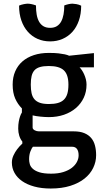

<svg xmlns="http://www.w3.org/2000/svg" viewBox="-20 -806 581 1066"><path d="M104 -20Q92.8 -33.7 86.9 -52.5Q81.1 -71.3 81.1 -91.8Q81.1 -114.3 84.2 -131.1Q87.4 -147.9 91.3 -159.2Q95.7 -172.4 101.6 -181.6V-204.1Q78.1 -227.5 64.2 -259.3Q50.3 -291 50.3 -336.4Q50.3 -377.4 64.5 -409.9Q78.6 -442.4 104.7 -465.1Q130.9 -487.8 168 -500Q205.1 -512.2 251 -512.2H251.5Q283.7 -512.2 304.9 -509.8Q326.2 -507.3 339.4 -504.4Q355 -501 363.8 -496.6L501.5 -511.2V-432.1H421.9Q428.2 -425.8 435.1 -415.5Q441.9 -405.3 447.5 -392.6Q453.1 -379.9 456.8 -365.5Q460.4 -351.1 460.4 -336.4Q460.4 -295.9 444.8 -262.9Q429.2 -230 401.4 -206.1Q373.5 -182.1 335.2 -168.9Q296.9 -155.8 251.5 -155.8H251Q240.7 -155.8 229 -156.5Q217.3 -157.2 205.1 -158.4Q192.9 -159.7 181.6 -161.4Q170.4 -163.1 161.1 -165.5V-98.1Q161.1 -92.8 164.6 -88.9Q168 -85 173.1 -82.3Q178.2 -79.6 184.6 -78.1Q190.9 -76.7 196.8 -76.7H389.6Q424.3 -76.7 448 -66.9Q471.7 -57.1 486.3 -39.8Q501 -22.5 507.3 2Q513.7 26.4 513.7 55.7Q513.7 92.8 497.3 126.5Q481 160.2 449.2 185.5Q417.5 210.9 370.4 225.8Q323.2 240.7 261.7 240.7H261.2Q210.4 240.7 170.4 229.7Q130.4 218.8 102.8 199.5Q75.2 180.2 60.5 153.8Q45.9 127.4 45.9 96.7Q45.9 76.2 54.7 57.1Q63.5 38.1 74.7 23.4Q87.4 6.3 104 -8.8ZM251.5 -228.5Q280.3 -228.5 300.8 -234.1Q321.3 -239.7 334.5 -252.4Q347.7 -265.1 353.8 -285.6Q359.9 -306.2 359.9 -336.4Q359.9 -391.6 334.5 -415.5Q309.1 -439.5 251.5 -439.5H251Q221.7 -439.5 202.1 -433.8Q182.6 -428.2 171.4 -415.8Q160.2 -403.3 155.5 -383.8Q150.9 -364.3 150.9 -336.4Q150.9 -309.1 155.3 -288.8Q159.7 -268.6 171.1 -255.1Q182.6 -241.7 201.9 -235.1Q221.2 -228.5 251 -228.5ZM141.6 78.6Q141.6 91.3 145.5 105.5Q149.4 119.6 162.4 131.3Q175.3 143.1 199.2 150.6Q223.1 158.2 263.7 158.2H264.2Q302.7 158.2 331.5 149.2Q360.4 140.1 379.2 125.5Q397.9 110.8 407.2 92.8Q416.5 74.7 416.5 56.6Q416.5 33.7 407.5 21.2Q398.4 8.8 380.9 8.8H162.6Q156.7 15.1 149.2 33.7Q141.6 52.2 141.6 78.6ZM258.3 -576.2Q220.2 -576.2 188.7 -590.1Q157.2 -604 134.3 -629.9Q111.3 -655.8 98.6 -692.4Q85.9 -729 85.9 -774.9Q98.1 -780.3 112.3 -783Q126.5 -785.6 133.8 -785.6Q142.1 -785.6 153.6 -783.4Q165 -781.2 179.7 -775.9Q179.7 -748 183.6 -725.3Q187.5 -702.6 196.8 -686Q206.1 -669.4 221.2 -660.4Q236.3 -651.4 258.3 -651.4Q280.3 -651.4 295.4 -660.6Q310.5 -669.9 319.6 -686.5Q328.6 -703.1 332.8 -726.1Q336.9 -749 336.9 -775.9Q351.6 -781.2 362.8 -783.4Q374 -785.6 382.3 -785.6Q389.6 -785.6 403.8 -783.2Q418 -780.8 430.7 -774.4Q430.7 -729 418 -692.1Q405.3 -655.3 382.3 -629.6Q359.4 -604 327.6 -590.1Q295.9 -576.2 258.3 -576.2Z"/></svg>

Font: Basic
Style: Regular
Weight: 400
Designer: Magnus Gaarde
Foundry: Magnus Gaarde
Version: Version 1.003; ttfautohint (v1.1) -l 6 -r 16 -G 0 -x 16 -D l